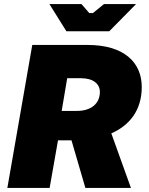

<svg xmlns="http://www.w3.org/2000/svg" viewBox="-20 -920 729 940"><path d="M16 0H223L264 -233H330L398 0H621L525 -267C614 -306 674 -380 674 -494C674 -615 587 -700 408 -700H138ZM305 -767H515L646 -900H489L435 -856H417L379 -900H222ZM282 -377 309 -537H377C437 -537 469 -509 469 -470C469 -412 425 -377 357 -377Z"/></svg>

Font: Fixel Display Black
Style: Italic
Weight: 900
Italic angle: -10°
Designer: AlfaBravo + MacPaw
Foundry: Kyrylo Tkachov, Marchela Mozhyna, Serhii Makarenko, Maria Weinstein, Zakhar Kryvoshyya
Version: Version 1.210;Glyphs 3.2 (3217)